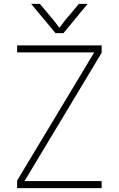

<svg xmlns="http://www.w3.org/2000/svg" viewBox="-20 -966 610 986"><path d="M502 -733V-695L106 -36H502V0H68V-39L464 -697H68V-733ZM306 -796 430 -946H385L313 -860L278 -814H292L257 -860L185 -946H140L265 -796Z"/></svg>

Font: Kreadon
Style: Regular
Weight: 400
Designer: kohakuno
Foundry: StudioGnu
Version: Version 1.000;Glyphs 3.1.2 (3151)